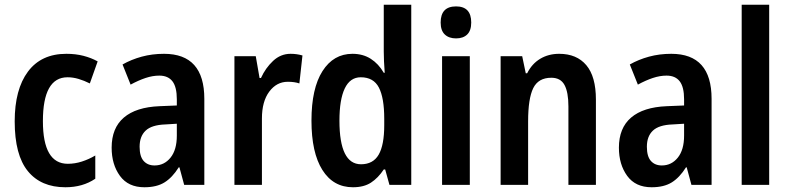

<svg xmlns="http://www.w3.org/2000/svg" viewBox="-20 -780 3330 810"><path d="M256 10Q153 10 97.5 -58Q42 -126 42 -268Q42 -403 98 -478Q154 -553 260 -553Q299 -553 332 -544.5Q365 -536 392 -521L359 -428Q335 -440 311.5 -447Q288 -454 265 -454Q161 -454 161 -269Q161 -89 266 -89Q296 -89 325.5 -98.5Q355 -108 382 -124V-26Q329 10 256 10Z M672 -553Q842 -553 842 -363V0H757L737 -74H734Q707 -31 674 -10.5Q641 10 589 10Q521 10 486 -38Q451 -86 451 -157Q451 -240 502.5 -284Q554 -328 653 -332L726 -335V-361Q726 -413 707.5 -437Q689 -461 652 -461Q624 -461 594 -451Q564 -441 531 -423L497 -508Q534 -529 578 -541Q622 -553 672 -553ZM677 -255Q620 -253 594.5 -229Q569 -205 569 -161Q569 -120 586 -101Q603 -82 632 -82Q673 -82 699.5 -115Q726 -148 726 -208V-258Z M1206 -553Q1232 -553 1256 -546L1243 -428Q1223 -435 1194 -435Q1147 -435 1116 -393.5Q1085 -352 1085 -280V0H969V-543H1059L1075 -451H1081Q1100 -493 1132 -523Q1164 -553 1206 -553Z M1469 10Q1386 10 1340 -63Q1294 -136 1294 -271Q1294 -407 1340.5 -480Q1387 -553 1467 -553Q1511 -553 1544 -532Q1577 -511 1599 -473H1603Q1601 -498 1600 -521.5Q1599 -545 1599 -563V-760H1715V0H1623L1605 -65H1599Q1575 -29 1545 -9.5Q1515 10 1469 10ZM1503 -87Q1554 -87 1577.5 -127.5Q1601 -168 1601 -252V-279Q1601 -367 1578.5 -410.5Q1556 -454 1502 -454Q1457 -454 1434.5 -407Q1412 -360 1412 -271Q1412 -87 1503 -87Z M1904 -753Q1968 -753 1968 -685Q1968 -651 1951 -634.5Q1934 -618 1904 -618Q1874 -618 1856.5 -634.5Q1839 -651 1839 -685Q1839 -753 1904 -753ZM1962 -543V0H1845V-543Z M2339 -553Q2413 -553 2453.5 -505Q2494 -457 2494 -360V0H2378V-331Q2378 -391 2361.5 -421.5Q2345 -452 2306 -452Q2251 -452 2229.5 -408Q2208 -364 2208 -268V0H2092V-543H2183L2198 -471H2204Q2224 -511 2259 -532Q2294 -553 2339 -553Z M2812 -553Q2982 -553 2982 -363V0H2897L2877 -74H2874Q2847 -31 2814 -10.5Q2781 10 2729 10Q2661 10 2626 -38Q2591 -86 2591 -157Q2591 -240 2642.5 -284Q2694 -328 2793 -332L2866 -335V-361Q2866 -413 2847.5 -437Q2829 -461 2792 -461Q2764 -461 2734 -451Q2704 -441 2671 -423L2637 -508Q2674 -529 2718 -541Q2762 -553 2812 -553ZM2817 -255Q2760 -253 2734.5 -229Q2709 -205 2709 -161Q2709 -120 2726 -101Q2743 -82 2772 -82Q2813 -82 2839.5 -115Q2866 -148 2866 -208V-258Z M3225 0H3109V-760H3225Z"/></svg>

Font: Noto Sans Lao Looped Condensed SemiBold
Style: Regular
Weight: 600
Width: 3
Designer: Mark Frömberg, Ben Mitchell
Foundry: The Fontpad Ltd
Version: Version 1.002; ttfautohint (v1.8.4.7-5d5b)